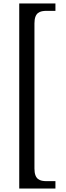

<svg xmlns="http://www.w3.org/2000/svg" viewBox="-20 -819 378 1098"><path d="M90 -799V259H297V217H248C208 217 177 208 177 145V-685C177 -748 208 -757 248 -757H297V-799Z"/></svg>

Font: Noto Serif Sinhala SemiCondensed
Style: Regular
Weight: 400
Width: 4
Designer: Jelle Bosma - Monotype Design Team
Foundry: Monotype Imaging Inc.
Version: Version 2.007